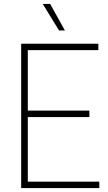

<svg xmlns="http://www.w3.org/2000/svg" viewBox="-20 -964 556 984"><path d="M88.5 0V-740H484V-707H122.5V-397H438V-364H122.5V-33H489V0ZM282.5 -808 199 -944H237L312.5 -808Z"/></svg>

Font: Encode Sans SmCnd Th
Style: Regular
Weight: 100
Width: 4
Designer: Multiple Designers
Foundry: Impallari Type
Version: Version 3.002; ttfautohint (v1.8.3) -l 8 -r 50 -G 200 -x 14 